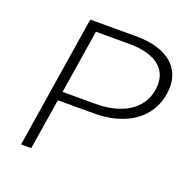

<svg xmlns="http://www.w3.org/2000/svg" viewBox="-104 -665 736 749"><g transform="rotate(20 264.5 -290.0)"><path d="M60 -15H102L136 -226H286C415 -226 510 -286 527 -395C544 -501 471 -565 339 -565H147ZM142 -263 184 -528H322C426 -528 494 -486 480 -395C466 -305 381 -263 280 -263Z"/></g></svg>

Font: Charger Sport
Style: HLExtObl
Weight: 100
Designer: Jasper
Foundry: Cannot Into Space Fonts
Version: Version 1.1